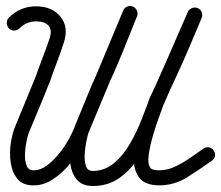

<svg xmlns="http://www.w3.org/2000/svg" viewBox="-20 -591 735 638"><path d="M45 -497Q38 -490 27.5 -489.5Q17 -489 10 -496Q3 -504 2.5 -514Q2 -524 9 -532Q47 -570 100 -570Q153 -570 181 -535.5Q209 -501 192 -449Q181 -415 168.5 -382.5Q156 -350 145 -317Q145 -317 145 -317Q144 -316 144 -316Q128 -275 111 -234.5Q94 -194 77 -153Q73 -144 68.5 -123.5Q64 -103 63 -80.5Q62 -58 68 -41.5Q74 -25 92 -25Q114 -25 135 -40.5Q156 -56 175 -79Q194 -102 207.5 -126.5Q221 -151 228 -169Q228 -169 228 -169Q228 -170 228 -170Q243 -206 258 -243Q273 -280 288 -316Q288 -316 289 -317Q289 -317 289 -317Q316 -376 340.5 -435.5Q365 -495 389 -555Q389 -555 389 -555Q389 -555 389 -555Q393 -565 402.5 -569Q412 -573 421 -569Q431 -565 435 -555.5Q439 -546 435 -536Q411 -476 386.5 -415.5Q362 -355 334 -296Q334 -296 334 -297Q335 -297 335 -297Q320 -261 304.5 -224Q289 -187 274 -150Q274 -150 274 -151Q274 -151 274 -151Q265 -125 247 -95Q229 -65 204.5 -37.5Q180 -10 151.5 7.5Q123 25 92 25Q55 25 37.5 3Q20 -19 15.5 -51Q11 -83 16 -116Q21 -149 31 -172Q48 -213 64.5 -253.5Q81 -294 98 -335Q98 -335 98 -335Q98 -334 98 -334Q109 -367 121.5 -399Q134 -431 145 -464Q154 -492 141 -506Q128 -520 100 -520Q68 -520 45 -497Q45 -497 45 -497Q45 -497 45 -497ZM422 -569Q431 -565 435 -555Q439 -545 435 -536Q395 -440 355 -344Q315 -248 275 -152Q275 -152 275 -153Q275 -153 275 -153Q272 -145 267.5 -124Q263 -103 261.5 -79.5Q260 -56 265.5 -39.5Q271 -23 288 -23Q328 -23 359 -49Q390 -75 412.5 -114.5Q435 -154 451 -195Q467 -236 478 -267Q478 -267 479 -268Q479 -269 479 -269Q489 -289 498.5 -310Q508 -331 517 -352Q517 -352 517 -352Q517 -352 517 -352Q517 -352 517 -352Q517 -352 517 -352Q540 -401 561.5 -451Q583 -501 604 -551Q604 -551 604 -551Q604 -551 604 -551Q608 -560 617.5 -564Q627 -568 637 -564Q646 -560 650 -550.5Q654 -541 650 -531Q629 -481 607.5 -430.5Q586 -380 563 -331Q563 -331 563 -331Q563 -331 563 -331Q563 -331 563 -331Q563 -331 563 -331Q553 -310 543.5 -289Q534 -268 525 -248Q525 -248 525 -249Q525 -250 525 -250Q511 -210 491 -162.5Q471 -115 443.5 -71.5Q416 -28 378 -0.5Q340 27 289 27Q252 27 234.5 5Q217 -17 213.5 -49.5Q210 -82 215 -115Q220 -148 229 -171Q229 -171 229 -171Q229 -172 229 -172Q269 -268 309 -363.5Q349 -459 389 -555Q393 -565 402.5 -569Q412 -573 422 -569ZM604 -551Q608 -560 618 -564Q628 -568 637 -564Q647 -560 650.5 -550Q654 -540 650 -531Q618 -459 586.5 -387.5Q555 -316 524 -244Q524 -244 524 -245Q524 -245 524 -245Q520 -233 509 -203.5Q498 -174 488 -139.5Q478 -105 474 -75.5Q470 -46 480 -33Q484 -28 493 -26.5Q502 -25 508 -25Q535 -25 561 -37Q587 -49 610.5 -65.5Q634 -82 656 -97Q656 -97 656 -97Q656 -97 656 -97Q664 -103 674 -101.5Q684 -100 690 -91Q696 -83 694.5 -73Q693 -63 684 -57Q645 -29 602 -2Q559 25 508 25Q463 24 444.5 1.5Q426 -21 425 -56Q424 -91 434 -130.5Q444 -170 457 -205.5Q470 -241 478 -263Q478 -263 478 -263Q478 -264 478 -264Q510 -336 541.5 -407.5Q573 -479 604 -551Q604 -551 604 -551Q604 -551 604 -551Z"/></svg>

Font: FRB American Cursive Semibold
Style: Italic
Weight: 600
Italic angle: -25°
Version: Version 2.0;Modular Font Editor K font №1